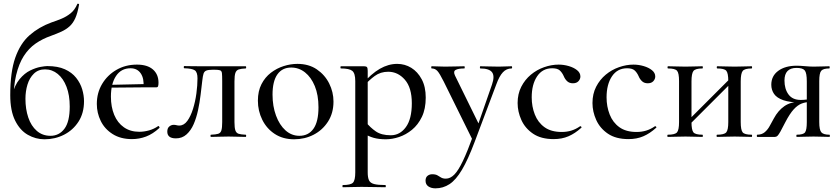

<svg xmlns="http://www.w3.org/2000/svg" viewBox="-20 -748 4584 1049"><path d="M223 13Q175 13 132 -11.5Q89 -36 62.5 -89.5Q36 -143 36 -228Q36 -355 63.5 -433Q91 -511 141.5 -555.5Q192 -600 260 -625Q290 -635 316.5 -646Q343 -657 365.5 -675Q388 -693 402 -725Q403 -729 408 -727.5Q413 -726 412 -723Q404 -677 391.5 -649Q379 -621 360 -604Q341 -587 316 -575.5Q291 -564 258 -552Q212 -536 174.5 -510Q137 -484 110 -442Q83 -400 68 -337Q53 -274 53 -182L45 -226Q60 -283 87 -315.5Q114 -348 145 -363Q176 -378 201.5 -382.5Q227 -387 238 -387Q296 -387 334.5 -369.5Q373 -352 396 -323Q419 -294 429 -260.5Q439 -227 439 -195Q439 -130 409 -83.5Q379 -37 330 -12Q281 13 223 13ZM256 -6Q303 -6 332 -44.5Q361 -83 361 -166Q361 -228 343.5 -273.5Q326 -319 295.5 -344Q265 -369 226 -369Q189 -369 165 -345.5Q141 -322 130 -285.5Q119 -249 119 -208Q119 -152 134.5 -106Q150 -60 181 -33Q212 -6 256 -6Z M701 12Q639 12 595.5 -15.5Q552 -43 530.5 -87Q509 -131 509 -180Q509 -241 538 -289.5Q567 -338 616.5 -366.5Q666 -395 728 -395Q785 -395 815.5 -368.5Q846 -342 846 -296Q846 -285 844 -278Q842 -271 835 -271H764Q768 -319 749 -347Q730 -375 693 -375Q642 -375 614 -333Q586 -291 586 -220Q586 -164 604 -120.5Q622 -77 657 -52.5Q692 -28 741 -28Q767 -28 794 -35.5Q821 -43 844 -59Q846 -61 849.5 -56.5Q853 -52 851 -49Q815 -16 778 -2Q741 12 701 12ZM563 -269 562 -284 787 -289V-271Z M941 8Q894 8 894 -29Q894 -48 905 -57Q916 -66 929 -66Q937 -66 944.5 -64Q952 -62 959 -62Q985 -62 1003.5 -87.5Q1022 -113 1034.5 -153Q1047 -193 1053 -237.5Q1059 -282 1059 -320Q1059 -354 1044 -364Q1029 -374 987 -375Q984 -375 984 -381Q984 -387 987 -387Q996 -387 1019 -386.5Q1042 -386 1069.5 -386Q1097 -386 1119.5 -386Q1142 -386 1148 -386H1322Q1325 -386 1325 -380Q1325 -374 1322 -374Q1297 -373 1284 -368.5Q1271 -364 1266 -349.5Q1261 -335 1261 -303V-81Q1261 -50 1266 -35.5Q1271 -21 1284 -17Q1297 -13 1322 -12Q1325 -12 1325 -6Q1325 0 1322 0Q1302 0 1278 -1Q1254 -2 1229 -2Q1203 -2 1177.5 -1Q1152 0 1133 0Q1130 0 1130 -6Q1130 -12 1133 -12Q1159 -13 1172 -17Q1185 -21 1189.5 -35.5Q1194 -50 1194 -81V-305Q1194 -336 1192.5 -348.5Q1191 -361 1182 -364Q1173 -367 1152 -367H1143Q1119 -367 1107.5 -362.5Q1096 -358 1092 -345.5Q1088 -333 1085 -306Q1081 -272 1076 -230Q1071 -188 1062 -146Q1053 -104 1038 -69.5Q1023 -35 999 -13.5Q975 8 941 8Z M1587 13Q1526 13 1481.5 -16Q1437 -45 1413 -93.5Q1389 -142 1389 -198Q1389 -250 1408.5 -288Q1428 -326 1460 -350.5Q1492 -375 1530 -387Q1568 -399 1605 -399Q1667 -399 1711 -369Q1755 -339 1778.5 -292Q1802 -245 1802 -193Q1802 -130 1772 -83.5Q1742 -37 1693.5 -12Q1645 13 1587 13ZM1616 -6Q1665 -6 1692.5 -44.5Q1720 -83 1720 -162Q1720 -229 1700 -277.5Q1680 -326 1646.5 -352.5Q1613 -379 1571 -379Q1522 -379 1495.5 -341.5Q1469 -304 1469 -231Q1469 -168 1488 -116.5Q1507 -65 1540 -35.5Q1573 -6 1616 -6Z M1853 275Q1851 275 1851 269Q1851 263 1853 263Q1896 263 1908.5 250Q1921 237 1921 194V-305Q1921 -348 1904.5 -361Q1888 -374 1843 -374Q1840 -374 1840 -380Q1840 -386 1843 -386Q1865 -386 1888.5 -386Q1912 -386 1933 -386Q1954 -386 1969 -386Q1981 -386 1985 -381Q1989 -376 1989 -361V194Q1989 222 1996 237Q2003 252 2024 257.5Q2045 263 2085 263Q2088 263 2088 269Q2088 275 2085 275Q2058 275 2025 274Q1992 273 1955 273Q1927 273 1900 274Q1873 275 1853 275ZM2088 13Q2050 13 2021.5 5Q1993 -3 1956 -25L1978 -82Q2003 -51 2033.5 -30Q2064 -9 2115 -9Q2165 -9 2197.5 -53.5Q2230 -98 2230 -184Q2230 -269 2192 -312.5Q2154 -356 2101 -356Q2059 -356 2027.5 -333Q1996 -310 1967 -277L1957 -286Q2008 -345 2055 -372Q2102 -399 2150 -399Q2192 -399 2227 -377.5Q2262 -356 2284 -315Q2306 -274 2306 -215Q2306 -153 2285 -109.5Q2264 -66 2231 -39Q2198 -12 2160.5 0.5Q2123 13 2088 13Z M2775 -386Q2778 -386 2778 -380Q2778 -374 2775 -374Q2747 -374 2727.5 -353Q2708 -332 2692 -288L2573 28Q2537 124 2504 179.5Q2471 235 2436 258Q2401 281 2359 281Q2336 281 2320.5 270.5Q2305 260 2305 239Q2305 221 2316 212.5Q2327 204 2341 204Q2360 204 2370 210Q2380 216 2390 222Q2400 228 2416 228Q2440 228 2462 206Q2484 184 2509 131.5Q2534 79 2567 -12L2566 25L2404 -303Q2382 -347 2369.5 -360.5Q2357 -374 2339 -374Q2336 -374 2336 -380Q2336 -386 2339 -386Q2356 -386 2375 -385Q2394 -384 2411 -384Q2445 -384 2470.5 -385Q2496 -386 2517 -386Q2519 -386 2519 -380Q2519 -374 2517 -374Q2484 -374 2469.5 -366Q2455 -358 2466 -335L2601 -60L2573 -13L2668 -286Q2684 -332 2668.5 -353Q2653 -374 2604 -374Q2602 -374 2602 -380Q2602 -386 2604 -386Q2628 -386 2649.5 -385Q2671 -384 2705 -384Q2727 -384 2741.5 -385Q2756 -386 2775 -386Z M3005 12Q2936 12 2892.5 -17.5Q2849 -47 2828.5 -92.5Q2808 -138 2808 -185Q2808 -235 2828 -274Q2848 -313 2880.5 -340Q2913 -367 2953 -381Q2993 -395 3032 -395Q3060 -395 3087.5 -387Q3115 -379 3133 -364.5Q3151 -350 3151 -330Q3151 -316 3140.5 -304.5Q3130 -293 3110 -293Q3091 -293 3079 -304Q3067 -315 3060 -332Q3051 -352 3038 -363.5Q3025 -375 2997 -375Q2944 -375 2914.5 -331Q2885 -287 2885 -216Q2885 -166 2902 -122.5Q2919 -79 2955 -53Q2991 -27 3049 -27Q3077 -27 3101.5 -34.5Q3126 -42 3149 -58Q3152 -60 3155.5 -56Q3159 -52 3156 -50Q3122 -19 3086 -3.5Q3050 12 3005 12Z M3414 12Q3345 12 3301.5 -17.5Q3258 -47 3237.5 -92.5Q3217 -138 3217 -185Q3217 -235 3237 -274Q3257 -313 3289.5 -340Q3322 -367 3362 -381Q3402 -395 3441 -395Q3469 -395 3496.5 -387Q3524 -379 3542 -364.5Q3560 -350 3560 -330Q3560 -316 3549.5 -304.5Q3539 -293 3519 -293Q3500 -293 3488 -304Q3476 -315 3469 -332Q3460 -352 3447 -363.5Q3434 -375 3406 -375Q3353 -375 3323.5 -331Q3294 -287 3294 -216Q3294 -166 3311 -122.5Q3328 -79 3364 -53Q3400 -27 3458 -27Q3486 -27 3510.5 -34.5Q3535 -42 3558 -58Q3561 -60 3564.5 -56Q3568 -52 3565 -50Q3531 -19 3495 -3.5Q3459 12 3414 12Z M3724 -44 3709 -59 3981 -331 3996 -316ZM3690 -81V-305Q3690 -349 3679 -361.5Q3668 -374 3630 -374Q3627 -374 3627 -380Q3627 -386 3630 -386Q3649 -386 3674 -385Q3699 -384 3725 -384Q3750 -384 3774.5 -385Q3799 -386 3818 -386Q3820 -386 3820 -380Q3820 -374 3818 -374Q3779 -374 3768.5 -360Q3758 -346 3758 -303V-81Q3758 -38 3768.5 -25Q3779 -12 3818 -12Q3820 -12 3820 -6Q3820 0 3818 0Q3798 0 3774 -1Q3750 -2 3725 -2Q3699 -2 3674 -1Q3649 0 3629 0Q3626 0 3626 -6Q3626 -12 3629 -12Q3668 -12 3679 -25Q3690 -38 3690 -81ZM3959 -81V-305Q3959 -349 3948 -361.5Q3937 -374 3899 -374Q3896 -374 3896 -380Q3896 -386 3899 -386Q3918 -386 3943 -385Q3968 -384 3994 -384Q4019 -384 4043.5 -385Q4068 -386 4087 -386Q4089 -386 4089 -380Q4089 -374 4087 -374Q4048 -374 4037.5 -360Q4027 -346 4027 -303V-81Q4027 -38 4037.5 -25Q4048 -12 4087 -12Q4089 -12 4089 -6Q4089 0 4087 0Q4067 0 4043 -1Q4019 -2 3994 -2Q3968 -2 3942.5 -1Q3917 0 3898 0Q3895 0 3895 -6Q3895 -12 3898 -12Q3937 -12 3948 -25Q3959 -38 3959 -81Z M4512 -12Q4514 -12 4514 -6Q4514 0 4512 0Q4495 0 4472.5 -1Q4450 -2 4425 -2Q4398 -2 4375.5 -1Q4353 0 4333 0Q4331 0 4331 -6Q4331 -12 4333 -12Q4369 -12 4378.5 -25Q4388 -38 4388 -81V-193L4410 -191Q4383 -191 4360.5 -182.5Q4338 -174 4316.5 -150.5Q4295 -127 4271 -81Q4254 -47 4244 -29.5Q4234 -12 4228 -6Q4222 0 4214 0H4117Q4115 0 4115 -6Q4115 -12 4117 -12Q4142 -12 4158.5 -26Q4175 -40 4186 -61Q4197 -82 4208 -101Q4231 -144 4265.5 -168Q4300 -192 4351 -192L4358 -188Q4296 -188 4260 -200.5Q4224 -213 4209 -235Q4194 -257 4194 -285Q4194 -333 4232 -361Q4270 -389 4333 -389Q4350 -389 4378 -386.5Q4406 -384 4425 -384Q4450 -384 4471.5 -385Q4493 -386 4511 -386Q4513 -386 4513 -380Q4513 -374 4511 -374Q4478 -374 4467 -361.5Q4456 -349 4456 -305V-81Q4456 -38 4467.5 -25Q4479 -12 4512 -12ZM4266 -308Q4266 -262 4288 -232Q4310 -202 4355 -202Q4369 -202 4386 -204Q4403 -206 4413 -208L4388 -199V-303Q4388 -349 4377 -363Q4366 -377 4332 -377Q4266 -377 4266 -308Z"/></svg>

Font: Cormorant Medium
Style: Regular
Weight: 500
Designer: Christian Thalmann (Catharsis Fonts)
Foundry: Catharsis Fonts
Version: Version 4.000